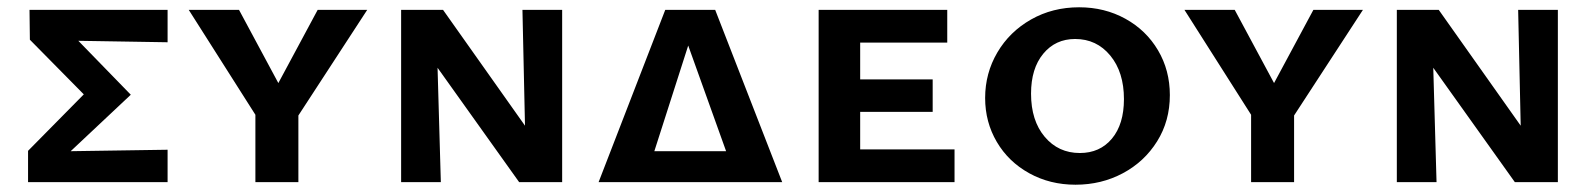

<svg xmlns="http://www.w3.org/2000/svg" viewBox="-20 -500 4376 527"><path d="M440 -384 195 -388 339 -240 174 -85 440 -89V0H57V-86L210 -241L62 -391L61 -473H440Z M799 -183V0H681V-185L498 -473H636L744 -272L852 -473H988Z M1523 -473V0H1405L1181 -314L1190 0H1081V-473H1196L1421 -155L1414 -473Z M2127 0H1623L1806 -473H1943ZM1973 -85 1869 -375 1776 -85Z M2600 -90V0H2227V-473H2580V-383H2341V-282H2540V-193H2341V-90Z M2684 -231Q2684 -299 2717.5 -356Q2751 -413 2810 -446.5Q2869 -480 2942 -480Q3012 -480 3069 -448.5Q3126 -417 3158.5 -362Q3191 -307 3191 -239Q3191 -168 3156 -112Q3121 -56 3062 -24.5Q3003 7 2932 7Q2862 7 2805 -24.5Q2748 -56 2716 -110.5Q2684 -165 2684 -231ZM3065 -228Q3065 -302 3027.5 -347.5Q2990 -393 2931 -393Q2877 -393 2843.5 -352.5Q2810 -312 2810 -243Q2810 -169 2847.5 -124.5Q2885 -80 2944 -80Q2999 -80 3032 -119.5Q3065 -159 3065 -228Z M3532 -183V0H3414V-185L3231 -473H3369L3477 -272L3585 -473H3721Z M4256 -473V0H4138L3914 -314L3923 0H3814V-473H3929L4154 -155L4147 -473Z"/></svg>

Font: Ysabeau SC
Style: Bold
Weight: 700
Designer: Christian Thalmann (Catharsis Fonts)
Version: Version 0.003